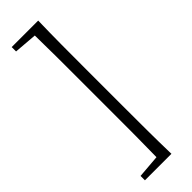

<svg xmlns="http://www.w3.org/2000/svg" viewBox="-313 -782 963 963"><g transform="rotate(-45 168.5 -300.5)"><path d="M198 -773H43V-742L166 -732C168 -632 168 -530 168 -430V-171C168 -69 168 32 166 131L43 141V172H231C228 58 228 -57 228 -171V-430C228 -546 228 -661 231 -773Z"/></g></svg>

Font: Noto Serif SC Light
Style: Regular
Weight: 300
Designer: Ryoko NISHIZUKA 西塚涼子 (kana & ideographs); Frank Grießhammer (Latin, Greek & Cyrillic); Wenlong ZHANG 张文龙 (bopomofo); San
Foundry: Adobe
Version: Version 2.001;hotconv 1.1.0;makeotfexe 2.6.0